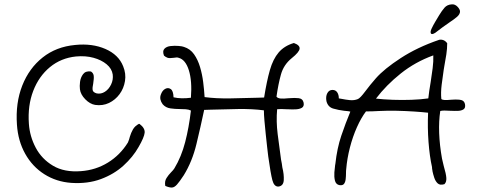

<svg xmlns="http://www.w3.org/2000/svg" viewBox="-20 -828 2203 884"><path d="M308 14Q239 9 184 -26Q129 -61 96 -120Q63 -179 58 -254Q51 -354 82.5 -434Q114 -514 176.5 -563.5Q239 -613 326 -621Q405 -629 465.5 -602.5Q526 -576 547 -523Q561 -489 555.5 -455Q550 -421 530.5 -394.5Q511 -368 482 -354Q453 -340 418 -345Q394 -349 372.5 -371Q351 -393 348 -417Q346 -431 348.5 -451Q351 -471 362.5 -486.5Q374 -502 398 -499L400 -498Q410 -491 411.5 -479Q413 -467 409 -442Q405 -425 406.5 -414Q408 -403 425 -398Q445 -394 463 -405.5Q481 -417 491.5 -439Q502 -461 499 -485Q495 -512 471 -532Q447 -552 410.5 -562Q374 -572 330 -568Q261 -561 210 -519Q159 -477 133 -409.5Q107 -342 113 -258Q117 -200 144.5 -148Q172 -96 224 -65Q276 -34 353 -40Q421 -45 477 -79.5Q533 -114 569 -172Q575 -186 578 -199Q583 -216 592 -232Q601 -248 620 -258L623 -257Q648 -238 646 -217Q644 -196 618 -151Q592 -105 548.5 -65.5Q505 -26 444.5 -3.5Q384 19 308 14Z M1262 31Q1242 32 1234 1.5Q1226 -29 1215 -108Q1213 -123 1210 -150.5Q1207 -178 1203.5 -210.5Q1200 -243 1197.5 -272.5Q1195 -302 1195 -320Q1142 -327 1076 -326Q1010 -325 950 -323Q942 -323 934.5 -322.5Q927 -322 920 -322Q904 -246 884.5 -165Q865 -84 826 -21Q807 8 795 21.5Q783 35 771.5 35.5Q760 36 741 28Q737 7 746.5 -8Q756 -23 767 -34Q779 -46 783 -53Q815 -106 832.5 -173.5Q850 -241 859 -319Q849 -324 835 -325Q821 -326 806 -326Q786 -326 764.5 -329Q743 -332 729 -348Q713 -370 720 -391Q727 -412 741 -419Q754 -426 766 -418Q778 -410 779 -380Q814 -372 859 -378Q865 -455 849.5 -504.5Q834 -554 802 -562Q795 -565 781 -562Q760 -559 751.5 -562Q743 -565 735 -572Q727 -593 737 -603.5Q747 -614 765.5 -616Q784 -618 802 -616.5Q820 -615 827 -612Q856 -603 873.5 -578Q891 -553 901 -519.5Q911 -486 915.5 -450Q920 -414 922 -381Q974 -374 1039.5 -375Q1105 -376 1165 -378Q1173 -378 1180.5 -378.5Q1188 -379 1196 -379Q1208 -454 1222.5 -505Q1237 -556 1263 -586.5Q1289 -617 1333 -630Q1361 -620 1359.5 -604Q1358 -588 1323 -560Q1286 -530 1273.5 -485Q1261 -440 1253 -383Q1258 -376 1271 -374.5Q1284 -373 1312 -376Q1313 -376 1314 -376Q1335 -378 1354.5 -376Q1374 -374 1378 -355Q1381 -338 1369.5 -331.5Q1358 -325 1339.5 -324.5Q1321 -324 1303 -325H1302Q1301 -325 1300 -325Q1286 -326 1274.5 -326Q1263 -326 1256 -325Q1251 -269 1258.5 -210Q1266 -151 1274 -93Q1276 -84 1277.5 -75Q1279 -66 1280 -57Q1288 -25 1286.5 1.5Q1285 28 1262 31Z M1541 24Q1526 20 1522 3Q1518 -14 1519.5 -34.5Q1521 -55 1523 -68Q1524 -72 1524 -73Q1532 -146 1551.5 -203.5Q1571 -261 1593 -314Q1586 -316 1579 -316.5Q1572 -317 1564 -318Q1539 -321 1514.5 -328Q1490 -335 1483 -362Q1479 -384 1487 -399Q1495 -414 1511 -414Q1525 -414 1532.5 -403Q1540 -392 1540 -375Q1544 -374 1552 -373Q1571 -369 1591 -367Q1611 -365 1628 -372Q1639 -377 1661 -406.5Q1683 -436 1711 -468Q1749 -511 1825 -560.5Q1901 -610 2000 -644Q2008 -647 2019 -644Q2030 -641 2039 -629Q2039 -604 2035 -577.5Q2031 -551 2026 -525Q2025 -521 2024.5 -516Q2024 -511 2023 -507Q2018 -475 2013.5 -438Q2009 -401 2012 -372Q2017 -368 2027.5 -367.5Q2038 -367 2060 -369Q2092 -371 2105 -367Q2118 -363 2121 -348Q2124 -331 2114 -324.5Q2104 -318 2087.5 -317.5Q2071 -317 2055 -318H2054H2052Q2039 -319 2027 -319Q2015 -319 2007 -317Q2000 -271 2002 -215.5Q2004 -160 2015 -98Q2017 -90 2019 -81Q2021 -72 2023 -64Q2034 -27 2035 -8.5Q2036 10 2027 19L2026 20Q2006 26 1995.5 16.5Q1985 7 1979.5 -9.5Q1974 -26 1971 -41Q1971 -42 1971 -43Q1970 -47 1969.5 -51Q1969 -55 1969 -59Q1958 -108 1953 -174Q1948 -240 1951 -309Q1925 -312 1887 -314.5Q1849 -317 1807.5 -318Q1766 -319 1727 -317Q1711 -316 1695 -315.5Q1679 -315 1665 -315Q1643 -286 1623.5 -242.5Q1604 -199 1591 -148.5Q1578 -98 1574 -49Q1573 -43 1573 -29Q1573 -17 1571.5 -3Q1570 11 1563.5 19Q1557 27 1541 24ZM1711 -374Q1746 -370 1789 -368.5Q1832 -367 1875 -368.5Q1918 -370 1952 -375Q1954 -392 1956.5 -410.5Q1959 -429 1963 -451Q1968 -483 1972 -514Q1976 -545 1975 -573Q1892 -543 1825 -489.5Q1758 -436 1711 -374ZM1984 -677Q1968 -667 1964 -674Q1960 -681 1967 -696Q1975 -713 1984 -728Q1993 -743 2002 -758Q2014 -778 2026.5 -792.5Q2039 -807 2061 -808Q2075 -809 2086.5 -797Q2098 -785 2098 -775Q2098 -762 2083 -749.5Q2068 -737 2051 -726Q2033 -714 2017 -702Q2001 -690 1984 -677Z"/></svg>

Font: Yuji Hentaigana Akebono
Style: Regular
Weight: 400
Designer: Kataoka Yuji
Foundry: Kinuta Font Factory
Version: Version 3.002